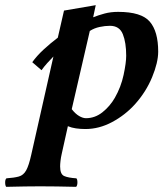

<svg xmlns="http://www.w3.org/2000/svg" viewBox="-59 -490 633 744"><path d="M62 110 148 -271Q137 -260 124 -245.5Q111 -231 102 -218L66 -249Q84 -274 110 -298Q136 -322 165 -344L189 -449L312 -470L302 -423Q322 -431 346 -437.5Q370 -444 399 -444Q489 -444 521.5 -406Q554 -368 554 -290Q554 -248 530.5 -191Q507 -134 464 -86Q426 -44 375.5 -17Q325 10 272 10Q253 10 235.5 7.5Q218 5 204 -1L180 107Q177 120 175.5 133Q174 146 174 155Q174 185 189.5 192Q205 199 237 201Q241 205 241 217Q241 229 236 234Q199 233 161.5 232.5Q124 232 96 232Q73 232 37.5 232.5Q2 233 -35 234Q-39 229 -39 217Q-39 205 -34 201Q-4 199 14 194Q32 189 42.5 170Q53 151 62 110ZM430 -274Q430 -325 417 -357.5Q404 -390 367 -390Q348 -390 327 -385.5Q306 -381 289 -370L219 -67Q233 -49 247.5 -40.5Q262 -32 274 -32Q309 -32 338 -55Q367 -78 386 -111Q410 -153 420 -200Q430 -247 430 -274Z"/></svg>

Font: Libertinus Serif SemiBold
Style: Italic
Weight: 600
Italic angle: -11.5°
Designer: Philipp H. Poll, Khaled Hosny
Foundry: Caleb Maclennan
Version: Version 7.051;RELEASE